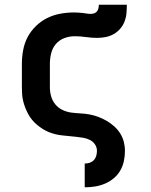

<svg xmlns="http://www.w3.org/2000/svg" viewBox="-20 -581 640 816"><path d="M340 215V114H341Q352 114 362 110.5Q372 107 379 99.5Q386 92 389 81.5Q392 71 392 60Q392 45 383.5 32.5Q375 20 361.5 13.5Q348 7 333.5 4.5Q319 2 304 0.5Q289 -1 274.5 -2.5Q260 -4 245 -5.5Q230 -7 215.5 -10.5Q201 -14 187.5 -19.5Q174 -25 161.5 -33Q149 -41 137.5 -50.5Q126 -60 116.5 -71.5Q107 -83 100 -96Q93 -109 87.5 -123Q82 -137 78.5 -151.5Q75 -166 74 -180.5Q73 -195 73 -210V-310Q73 -339 78.5 -368.5Q84 -398 97.5 -423.5Q111 -449 132.5 -470Q154 -491 180 -504Q206 -517 235 -522.5Q264 -528 294 -528Q303 -528 312 -527.5Q321 -527 330 -526Q339 -525 348 -523.5Q357 -522 366 -522Q373 -522 380.5 -524.5Q388 -527 392.5 -533Q397 -539 398.5 -546.5Q400 -554 400 -561H519Q519 -543 517.5 -525Q516 -507 509.5 -490Q503 -473 491 -459Q479 -445 463 -436Q447 -427 429 -423.5Q411 -420 393 -420Q393 -420 393 -420Q393 -420 393 -420Q369 -420 345 -423.5Q321 -427 297 -427Q275 -427 253.5 -419Q232 -411 217.5 -394Q203 -377 197.5 -354.5Q192 -332 192 -310V-210Q192 -190 197.5 -171Q203 -152 215.5 -137Q228 -122 246 -113.5Q264 -105 283.5 -102.5Q303 -100 322.5 -99Q342 -98 361 -94.5Q380 -91 398.5 -84Q417 -77 434 -67Q451 -57 465.5 -44Q480 -31 490.5 -14.5Q501 2 506 21Q511 40 511 60Q511 82 506.5 103.5Q502 125 491 144Q480 163 463 177Q446 191 426 199.5Q406 208 384.5 211.5Q363 215 341 215Z"/></svg>

Font: Iosevka SS04 Extended
Style: Bold
Weight: 700
Width: 7
Monospace: yes
Designer: Belleve Invis
Foundry: Belleve Invis
Version: Version 19.0.0; ttfautohint (v1.8.4)